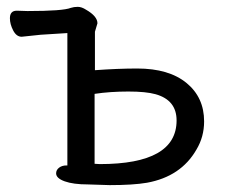

<svg xmlns="http://www.w3.org/2000/svg" viewBox="-20 -516 663 558"><path d="M270 -39.1Q493.2 -39.1 493.2 -166Q493.2 -225.1 432.1 -242.2Q404.3 -250 353 -250Q299.8 -250 254.9 -243.2V-40ZM298.8 22 235.8 20Q192.9 20 168 11Q143.1 2 143.1 -12.2Q143.1 -22 151.6 -28.6Q160.2 -35.2 172.9 -35.2H175.8V-419.9L98.1 -415L43 -409.2Q27.8 -409.2 18.3 -427.5Q8.8 -445.8 8.8 -462.9Q8.8 -484.9 28.8 -484.9L60.1 -483.9Q163.1 -483.9 186 -493.2Q194.8 -496.1 206.1 -496.1Q217.3 -496.1 230 -487.8Q263.2 -468.8 263.2 -448.2L255.9 -423.8V-312Q322.8 -316.9 378.9 -316.9Q470.7 -316.9 522 -274.9Q573.2 -232.9 573.2 -163.1Q573.2 -118.2 550.8 -81.1Q505.9 -2.9 407.2 15.1Q366.7 22 298.8 22Z"/></svg>

Font: LXGW WenKai Screen R
Style: Regular
Weight: 400
Designer: Fontworks Inc.
Version: Version 1.235;May 31, 2022